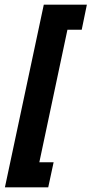

<svg xmlns="http://www.w3.org/2000/svg" viewBox="-20 -760 391 820"><path d="M1 40 167 -740H351L329 -633H268L148 -67H209L186 40Z"/></svg>

Font: PTCRaleway
Style: Bold Italic
Weight: 700
Italic angle: -12°
Designer: Matt McInerney, Pablo Impallari, Rodrigo Fuenzalida
Foundry: Matt McInerney, Pablo Impallari, Rodrigo Fuenzalida
Version: Version 3.000g; ttfautohint (v1.5) -l 8 -r 28 -G 28 -x 14 -D